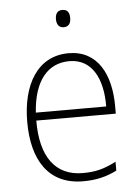

<svg xmlns="http://www.w3.org/2000/svg" viewBox="-53 -766 593 818"><g transform="rotate(-5 243.5 -357.5)"><path d="M244 -725C222 -725 214 -709 214 -688C214 -667 223 -651 244 -651C266 -651 275 -666 275 -688C275 -709 268 -725 244 -725ZM255 -539C121 -539 54 -421 54 -262C54 -99 122 10 270 10C327 10 370 -1 414 -23V-61C362 -34 325 -25 271 -25C154 -25 92 -110 93 -265H433V-297C433 -431 380 -539 255 -539ZM255 -505C352 -505 396 -418 395 -299H94C103 -435 163 -505 255 -505Z"/></g></svg>

Font: Noto Sans Lao UI SemCond ExtLt
Style: Regular
Weight: 200
Width: 4
Designer: Monotype Design Team
Foundry: Monotype Imaging Inc.
Version: Version 2.000